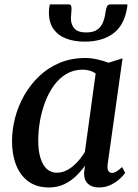

<svg xmlns="http://www.w3.org/2000/svg" viewBox="-20 -816 606 846"><path d="M454.5 -93.5Q451.5 -71 457.8 -62.5Q464 -54 473.5 -54Q482 -54 492.8 -60.2Q503.5 -66.5 518 -80L531.5 -54Q526.5 -46 510.5 -30.5Q494.5 -15 470.2 -2.5Q446 10 415 10Q385.5 10 367.8 -6Q350 -22 350.5 -55L354.5 -86Q338 -62.5 315.2 -40.5Q292.5 -18.5 262.8 -4.2Q233 10 195.5 10Q141.5 10 105.2 -16.5Q69 -43 51 -89Q33 -135 33 -193.5Q33 -244.5 46.5 -296.8Q60 -349 86.8 -396Q113.5 -443 152.5 -480.2Q191.5 -517.5 242.8 -539Q294 -560.5 356.5 -560.5Q381 -560.5 409 -554.2Q437 -548 458 -539.5L520 -559ZM401.5 -492Q390 -500.5 375.5 -504.8Q361 -509 344 -509Q304.5 -509 273 -490.5Q241.5 -472 218.2 -440.2Q195 -408.5 179.5 -368Q164 -327.5 156.2 -283.5Q148.5 -239.5 148.5 -197Q148.5 -150 158.8 -118.2Q169 -86.5 187.2 -70.8Q205.5 -55 229.5 -55Q250.5 -55 268.8 -63.2Q287 -71.5 302.8 -85Q318.5 -98.5 331.5 -114.5Q344.5 -130.5 354 -146.5ZM284 -796.5Q291.5 -796.5 293.5 -790Q295.5 -783.5 295 -774Q295 -765.5 293.8 -755.2Q292.5 -745 292.5 -736.5Q292 -708 307.8 -690.5Q323.5 -673 359.5 -673Q391.5 -673 408.8 -685.5Q426 -698 434 -718.2Q442 -738.5 445 -762.5Q446.5 -775.5 450.8 -786Q455 -796.5 465 -796.5H541Q541 -792.5 541 -788.8Q541 -785 539.5 -779Q526.5 -703 478 -667.8Q429.5 -632.5 353 -632.5Q307 -632.5 271.2 -646.2Q235.5 -660 215.2 -689Q195 -718 195.5 -763.5Q195.5 -771.5 196.5 -779.8Q197.5 -788 199.5 -796.5Z"/></svg>

Font: Merriweather 36pt Medium
Style: Italic
Weight: 500
Italic angle: -7.8°
Version: Version 2.101